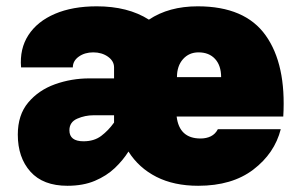

<svg xmlns="http://www.w3.org/2000/svg" viewBox="-20 -580 934 605"><path d="M36.1 -155.8Q36.1 -217.8 68.8 -256.8Q101.6 -295.9 153.3 -314.5Q205.1 -333 261.7 -333H339.4V-367.7Q339.4 -387.7 320.1 -401.4Q300.8 -415 273.9 -415Q247.1 -415 228.3 -401.6Q209.5 -388.2 209.5 -367.7H46.4Q41.5 -426.3 69.6 -469.5Q97.7 -512.7 153.1 -536.4Q208.5 -560.1 284.7 -560.1Q383.3 -560.1 449.2 -518.1Q512.2 -560.1 603 -560.1Q752 -560.1 817.1 -468.5Q882.3 -377 872.6 -212.9H536.6Q544.9 -143.6 611.8 -143.6Q630.4 -143.6 644.5 -150.6Q658.7 -157.7 666.5 -172.9H864.7Q845.2 -96.7 778.3 -45.7Q711.4 5.4 604.5 5.4Q528.3 5.4 472.9 -22.7Q417.5 -50.8 384.8 -102.5Q367.7 -75.2 341.8 -50.5Q315.9 -25.9 279.1 -10.3Q242.2 5.4 192.4 5.4Q115.7 5.4 75.9 -39.1Q36.1 -83.5 36.1 -155.8ZM537.6 -336.9H676.8Q676.8 -373.5 657.7 -394.3Q638.7 -415 605.5 -415Q575.7 -415 556.6 -393.6Q537.6 -372.1 537.6 -336.9ZM243.2 -134.8Q276.4 -134.8 298.8 -151.6Q321.3 -168.5 339.4 -193.8V-216.8H274.9Q248 -216.8 223.4 -206.1Q198.7 -195.3 198.7 -169.4Q198.7 -134.8 243.2 -134.8Z"/></svg>

Font: Estedad-FD Black
Style: Regular
Weight: 900
Designer: Amin Abedi
Version: Version 7.3